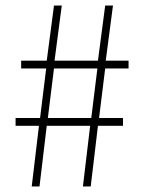

<svg xmlns="http://www.w3.org/2000/svg" viewBox="-20 -670 512 690"><path d="M94 0 120 -218H36V-246H124L146 -424H56V-452H148L174 -650H202L176 -452H332L358 -650H386L360 -452H442V-424H358L336 -246H422V-218H332L306 0H278L304 -218H148L122 0ZM152 -246H308L330 -424H174Z"/></svg>

Font: Source Sans 3 Variable
Style: Regular
Weight: 200
Designer: Paul D. Hunt
Foundry: Adobe Systems Incorporated
Version: Version 3.026